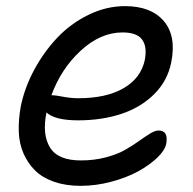

<svg xmlns="http://www.w3.org/2000/svg" viewBox="-20 -561 629 627"><path d="M243.2 45.9Q194.8 45.9 156.7 32.7Q118.7 19.5 94.7 -4.2Q70.8 -27.8 56.6 -60.3Q42.5 -92.8 41.3 -131.6Q40 -170.4 47.9 -213.9Q60.1 -273.9 91.3 -332.3Q122.6 -390.6 166.5 -437.3Q210.4 -483.9 268.8 -512.5Q327.1 -541 388.2 -541Q473.1 -541 514.9 -492.2Q556.6 -443.4 539.1 -356.9Q526.9 -296.4 483.2 -253.2Q439.5 -210 376 -189Q312.5 -168 234.9 -168Q159.2 -168 131.8 -193.8Q117.2 -122.1 143.1 -79.6Q168.9 -37.1 244.1 -37.1Q287.6 -37.1 325.4 -47.1Q363.3 -57.1 388.4 -71.5Q413.6 -85.9 433.6 -100.3Q453.6 -114.7 470 -124.8Q486.3 -134.8 498 -134.8Q530.3 -134.8 522.9 -91.8Q518.6 -69.8 493.2 -45.7Q467.8 -21.5 430.7 -1.2Q393.6 19 343.3 32.5Q293 45.9 243.2 45.9ZM152.8 -250Q159.7 -250 186 -245.1Q212.4 -240.2 235.8 -240.2Q327.6 -240.2 384.3 -273.4Q440.9 -306.6 453.1 -366.2Q460.9 -409.7 443.6 -432.4Q426.3 -455.1 379.9 -455.1Q308.6 -455.1 244.1 -396Q179.7 -336.9 147.9 -250Z"/></svg>

Font: Shantell Sans Irregular
Style: Italic
Weight: 400
Italic angle: -11.31°
Designer: Stephen Nixon, Anya Danilova, Shantell Martin
Foundry: Arrow Type
Version: Version 1.006;[9816181b4]